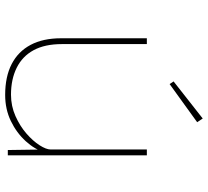

<svg xmlns="http://www.w3.org/2000/svg" viewBox="-50 -726 786 725"><g transform="rotate(90 342.5 -363.0)"><path d="M338 10Q269 10 221.5 -14.5Q174 -39 149 -86Q124 -133 124 -201V-525H146V-204Q146 -140 169 -97.5Q192 -55 235.5 -33.5Q279 -12 337 -12Q380 -12 418 -29Q456 -46 484 -70.5Q512 -95 528 -120Q544 -145 544 -162V-525H566V0H546L544 -137L555 -140Q544 -102 512.5 -67.5Q481 -33 436.5 -11.5Q392 10 338 10ZM297 -611 287 -626 427 -736 441 -715Z"/></g></svg>

Font: Lexend Exa Thin
Style: Regular
Weight: 250
Designer: Bonnie Shaver-Troup, Thomas Jockin
Foundry: Lexend
Version: Version 1.007